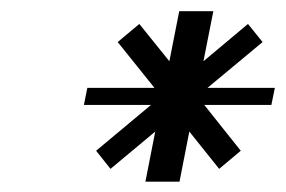

<svg xmlns="http://www.w3.org/2000/svg" viewBox="-20 -708 524 352"><path d="M354.5 -515.6 421.4 -431.6 381.8 -398.4 327.1 -466.8 309.1 -375H246.6L264.6 -466.8L182.6 -398.4L156.2 -431.6L256.8 -515.6H133.8L140.1 -546.9H263.2L195.8 -630.9L235.4 -664.1L290.5 -595.7L308.6 -687.5H371.1L353 -595.7L434.6 -664.1L461.4 -630.9L360.4 -546.9H483.9L477.5 -515.6Z"/></svg>

Font: Juliett
Style: Bold Italic
Weight: 700
Italic angle: -11.25°
Designer: GGBotNet
Foundry: GGBotNet
Version: 0.60